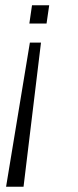

<svg xmlns="http://www.w3.org/2000/svg" viewBox="-20 -530 294 726"><path d="M101 -510 91 -441H156L166 -510ZM93 -369 3 176H69L135 -369Z"/></svg>

Font: Chivo Light
Style: Italic
Weight: 300
Italic angle: -8°
Designer: Hector Gatti
Foundry: Omnibus-Type
Version: Version 1.003;PS 001.003;hotconv 1.0.70;makeotf.lib2.5.58329